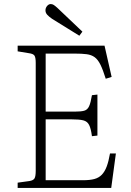

<svg xmlns="http://www.w3.org/2000/svg" viewBox="-20 -926 646 946"><path d="M67 0V-26L125 -34Q144 -37 150 -47Q156 -57 156 -85V-616Q156 -641 150.5 -651Q145 -661 122 -664L67 -673V-701H495L530 -547L501 -538Q487 -583 474.5 -608Q462 -633 446 -644.5Q430 -656 406.5 -659Q383 -662 347 -662H205V-376H347Q379 -376 395 -380.5Q411 -385 419 -402.5Q427 -420 433 -457L460 -460V-258L433 -255Q428 -293 419 -310.5Q410 -328 390.5 -333Q371 -338 332 -338H205V-38H388Q423 -38 445 -44Q467 -50 481.5 -65Q496 -80 505.5 -105Q515 -130 522 -170H551L528 0ZM371 -750 237 -833Q221 -844 212.5 -853.5Q204 -863 204 -875Q204 -887 212 -896.5Q220 -906 230 -906Q238 -906 245 -901.5Q252 -897 265 -885L386 -770Z"/></svg>

Font: Literata ExtraLight
Style: Regular
Weight: 250
Designer: Latin by Veronika Burian and Jose Scaglione. Greek by Irene Vlachou. Cyrillic by Vera Evstafieva.
Foundry: TypeTogether
Version: Version 3.103;gftools[0.9.29]